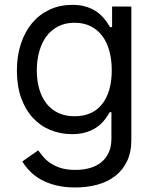

<svg xmlns="http://www.w3.org/2000/svg" viewBox="-20 -573 649 808"><path d="M296.9 215.9Q251.1 215.9 215.4 206.9Q179.7 197.8 152.5 182.7Q125.4 167.6 106 147.7Q86.6 127.8 73.9 106.5L140.6 59.7Q149.1 71 160.7 85.2Q172.2 99.4 190 112Q207.7 124.6 233.7 133.3Q259.6 142 296.9 142Q329.9 142 357.8 134.2Q385.7 126.4 405.9 110.1Q426.1 93.8 437.5 68.9Q448.9 44 448.9 9.9V-100.9H441.8Q437.1 -93.4 430.9 -83.6Q424.7 -73.9 416 -63.6Q407.3 -53.3 395.2 -43.5Q383.2 -33.7 367 -25.9Q350.9 -18.1 330.1 -13.3Q309.3 -8.5 282.7 -8.5Q233.3 -8.5 190.9 -26.3Q148.4 -44 117.4 -78.1Q86.3 -112.2 68.7 -161.9Q51.1 -211.6 51.1 -275.6Q51.1 -338.4 68.2 -389.6Q85.2 -440.7 115.9 -476.9Q146.7 -513.1 189.6 -532.8Q232.6 -552.6 284.1 -552.6Q310.7 -552.6 331.5 -547.6Q352.3 -542.6 368.4 -534.6Q384.6 -526.6 396.7 -516.3Q408.7 -506 417.4 -495.7Q426.1 -485.4 432.4 -475.7Q438.6 -465.9 443.2 -458.8H451.7V-545.5H532.7V15.6Q532.7 68.5 514.2 106.4Q495.7 144.2 463.8 168.5Q431.8 192.8 388.8 204.4Q345.9 215.9 296.9 215.9ZM294 -83.8Q332 -83.8 361.2 -96.9Q390.3 -110.1 410 -135.1Q429.7 -160.2 440 -196Q450.3 -231.9 450.3 -277Q450.3 -321.4 440.3 -358.1Q430.4 -394.9 410.7 -421.3Q391 -447.8 361.7 -462.5Q332.4 -477.3 294 -477.3Q254.3 -477.3 224.3 -461.6Q194.2 -446 174.5 -418.9Q154.8 -391.7 144.9 -355.1Q134.9 -318.5 134.9 -277Q134.9 -234.4 145.1 -198.9Q155.2 -163.4 175.1 -137.8Q195 -112.2 224.8 -98Q254.6 -83.8 294 -83.8Z"/></svg>

Font: Interop
Style: Regular
Weight: 400
Designer: Rasmus Andersson, Google, Jang Haemin
Foundry: jhaemin
Version: Version 1.008